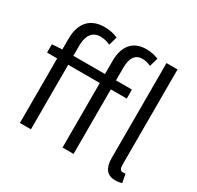

<svg xmlns="http://www.w3.org/2000/svg" viewBox="-172 -1009 1253 1221"><g transform="rotate(30 454.5 -398.0)"><path d="M813 13C835 13 849 10 862 6L850 -57C839 -55 835 -55 830 -55C816 -55 805 -66 805 -93V-796H724V-99C724 -27 751 13 813 13ZM33 -474H107V0H188V-474H420V0H501V-474H618V-540H501V-633C501 -705 527 -743 579 -743C599 -743 620 -738 642 -728L660 -791C635 -802 603 -809 572 -809C469 -809 420 -743 420 -635V-540H188V-616C188 -690 220 -732 276 -732C303 -732 326 -727 350 -715L368 -778C339 -791 305 -798 270 -798C163 -798 107 -731 107 -619V-540L33 -535Z"/></g></svg>

Font: Noto Sans JP DemiLight
Style: Regular
Weight: 350
Designer: Ryoko NISHIZUKA 西塚涼子 (kana, bopomofo & ideographs); Paul D. Hunt (Latin, Greek & Cyrillic); Sandoll Communications 산돌커뮤니
Foundry: Adobe
Version: Version 2.004;hotconv 1.0.118;makeotfexe 2.5.65603